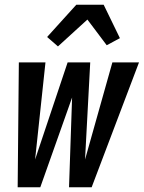

<svg xmlns="http://www.w3.org/2000/svg" viewBox="-20 -795 610 815"><path d="M55 0 60 -530H173L129 -118L267 -530H363L341 -118L457 -530H570L369 0H273L286 -381L151 0ZM226 -598 180 -638 304 -775H420L489 -633L433 -603L351 -712Z"/></svg>

Font: Lode Term
Style: Bold Italic
Weight: 700
Italic angle: -11°
Monospace: yes
Designer: Belleve Invis
Foundry: Belleve Invis
Version: Version 29.2.0